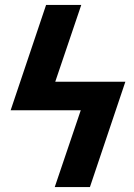

<svg xmlns="http://www.w3.org/2000/svg" viewBox="-20 -755 540 775"><path d="M343 0H201L306 -310H23L166 -735H308L203 -425H486Z"/></svg>

Font: Iosevka Heavy
Style: Italic
Weight: 900
Italic angle: -9°
Monospace: yes
Designer: Belleve Invis
Foundry: Belleve Invis
Version: Version 32.5.0; ttfautohint (v1.8.4)